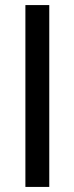

<svg xmlns="http://www.w3.org/2000/svg" viewBox="-20 -736 293 756"><path d="M174 -716V0H80V-716Z"/></svg>

Font: Madhuban
Style: Regular
Weight: 400
Designer: jaikishan Patel
Foundry: MagicType
Version: Version 1.000